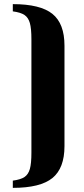

<svg xmlns="http://www.w3.org/2000/svg" viewBox="-20 -745 408 929"><path d="M42 129Q80 124 98.5 111.5Q117 99 124.5 72.5Q132 46 132 -6V-555Q132 -607 124.5 -633.5Q117 -660 98.5 -672.5Q80 -685 42 -690V-725Q175 -725 233.5 -678Q292 -631 292 -524V-38Q292 69 233.5 116.5Q175 164 42 164Z"/></svg>

Font: Fahkwang
Style: Bold
Weight: 700
Designer: Suppakit Chalermlarp | Katatrad Co.,Ltd.
Foundry: Cadson Demak Co.,Ltd.
Version: Version 1.000; ttfautohint (v1.6)